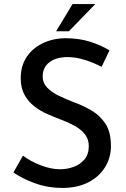

<svg xmlns="http://www.w3.org/2000/svg" viewBox="-20 -917 622 945"><path d="M480 -588Q442 -608 398 -622Q354 -636 313 -636Q256 -636 223 -610.5Q190 -585 190 -540Q190 -509 212 -486Q234 -463 269 -446Q304 -429 343 -414Q388 -398 430 -373.5Q472 -349 499 -308Q526 -267 526 -198Q526 -141 497 -94Q468 -47 414.5 -19.5Q361 8 286 8Q216 8 153.5 -14.5Q91 -37 46 -68L93 -151Q128 -124 179 -104Q230 -84 276 -84Q310 -84 342 -95.5Q374 -107 395.5 -132Q417 -157 417 -198Q417 -232 398 -256Q379 -280 348.5 -297Q318 -314 283 -327Q249 -340 213.5 -355.5Q178 -371 148.5 -394Q119 -417 100.5 -450.5Q82 -484 82 -532Q82 -591 109.5 -634Q137 -677 186 -702Q235 -727 298 -729Q370 -729 424 -711.5Q478 -694 519 -669ZM449 -897 319 -763H256L337 -897Z"/></svg>

Font: Reem Kufi
Style: Regular
Weight: 400
Designer: Khaled Hosny
Version: Version 1.6